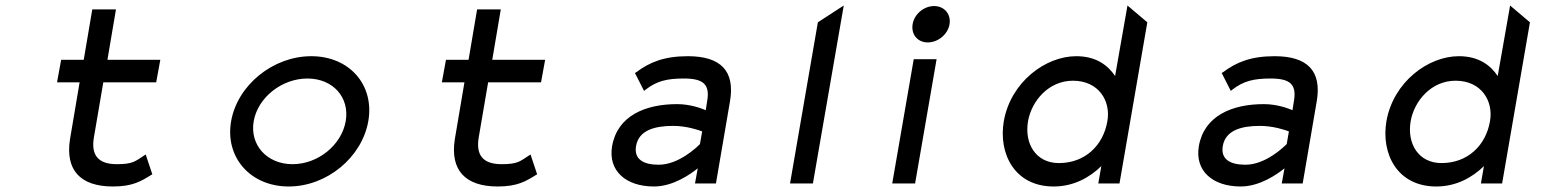

<svg xmlns="http://www.w3.org/2000/svg" viewBox="-20 -666 5606 697"><path d="M533 -33 509 -105 504 -102C471 -81 464 -70 404 -70C335 -70 310 -104 321 -168L355 -367H547L562 -449H370L401 -632H315L284 -449H202L187 -367H269L234 -160C217 -50 270 11 390 11C461 11 492 -8 529 -31Z M1096 -381C1189 -381 1250 -312 1235 -226C1220 -140 1135 -70 1042 -70C949 -70 886 -140 901 -226C916 -312 1003 -381 1096 -381ZM1028 11C1167 11 1294 -95 1317 -226C1340 -357 1249 -462 1110 -462C971 -462 842 -357 819 -226C796 -95 889 11 1028 11Z M1930 -33 1906 -105 1901 -102C1868 -81 1861 -70 1801 -70C1732 -70 1707 -104 1718 -168L1752 -367H1944L1959 -449H1767L1798 -632H1712L1681 -449H1599L1584 -367H1666L1631 -160C1614 -50 1667 11 1787 11C1858 11 1889 -8 1926 -31Z M2285 -401 2318 -336 2323 -340C2364 -372 2401 -381 2463 -381C2534 -381 2558 -359 2547 -298L2542 -266C2528 -272 2487 -288 2438 -288C2323 -288 2221 -246 2202 -135C2187 -46 2252 11 2354 11C2424 11 2487 -34 2513 -55L2503 0H2579L2630 -298C2649 -409 2596 -462 2477 -462C2391 -462 2338 -440 2290 -404ZM2289 -136C2299 -193 2356 -209 2424 -209C2472 -209 2516 -194 2529 -189L2521 -143C2511 -133 2445 -68 2371 -68C2314 -68 2281 -89 2289 -136Z M2931 0 3043 -646 2949 -585 2848 0Z M3348 -512C3385 -512 3421 -541 3427 -578C3433 -615 3408 -644 3371 -644C3334 -644 3299 -615 3293 -578C3287 -541 3311 -512 3348 -512ZM3380 -451H3297L3219 0H3302Z M3978 -63 3967 0H4044L4145 -585L4073 -646L4028 -390C4002 -429 3959 -462 3887 -462C3775 -462 3649 -368 3624 -226C3604 -108 3663 11 3805 11C3878 11 3936 -22 3978 -63ZM4000 -226C3985 -138 3919 -74 3824 -74C3740 -74 3698 -145 3712 -226C3725 -300 3787 -373 3875 -373C3969 -373 4013 -299 4000 -226Z M4415 -401 4448 -336 4453 -340C4494 -372 4531 -381 4593 -381C4664 -381 4688 -359 4677 -298L4672 -266C4658 -272 4617 -288 4568 -288C4453 -288 4351 -246 4332 -135C4317 -46 4382 11 4484 11C4554 11 4617 -34 4643 -55L4633 0H4709L4760 -298C4779 -409 4726 -462 4607 -462C4521 -462 4468 -440 4420 -404ZM4419 -136C4429 -193 4486 -209 4554 -209C4602 -209 4646 -194 4659 -189L4651 -143C4641 -133 4575 -68 4501 -68C4444 -68 4411 -89 4419 -136Z M5367 -63 5356 0H5433L5534 -585L5462 -646L5417 -390C5391 -429 5348 -462 5276 -462C5164 -462 5038 -368 5013 -226C4993 -108 5052 11 5194 11C5267 11 5325 -22 5367 -63ZM5389 -226C5374 -138 5308 -74 5213 -74C5129 -74 5087 -145 5101 -226C5114 -300 5176 -373 5264 -373C5358 -373 5402 -299 5389 -226Z"/></svg>

Font: Charger Monospace
Style: Regular
Weight: 400
Designer: Jasper
Foundry: Cannot Into Space Fonts
Version: Version 0.980